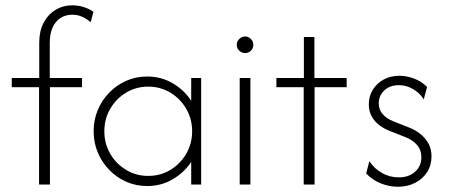

<svg xmlns="http://www.w3.org/2000/svg" viewBox="-20 -695 1693 723"><path d="M127.1 0V-366.7H24.3V-401.4H127.8V-535.4Q127.8 -577.8 144.1 -609Q160.4 -640.3 188.9 -657.6Q217.4 -675 252.8 -675Q273.6 -675 294.1 -668.8Q314.6 -662.5 331.9 -650.7L321.5 -611.1Q304.9 -625.7 287.8 -632.6Q270.8 -639.6 252.1 -639.6Q227.1 -639.6 208 -627.4Q188.9 -615.3 178.1 -591.7Q167.4 -568.1 167.4 -533.3V-401.4H288.9V-366.7H168.1V0Z M534 5.6Q492.4 5.6 455.9 -10.4Q419.4 -26.4 391.7 -54.9Q363.9 -83.3 348.3 -120.5Q332.6 -157.6 332.6 -200.7Q332.6 -243.8 348.3 -280.9Q363.9 -318.1 391.7 -346.5Q419.4 -375 455.9 -391Q492.4 -406.9 534 -406.9Q586.8 -406.9 630.2 -381.6Q673.6 -356.2 700 -315.3V-401.4H737.5V0H700V-85.4Q673.6 -45.1 630.2 -19.8Q586.8 5.6 534 5.6ZM538.2 -32.6Q584 -32.6 621.5 -55.2Q659 -77.8 681.2 -116Q703.5 -154.2 703.5 -200.7Q703.5 -247.2 681.2 -285.4Q659 -323.6 621.5 -346.2Q584 -368.8 538.2 -368.8Q492.4 -368.8 454.9 -346.2Q417.4 -323.6 395.1 -285.4Q372.9 -247.2 372.9 -200.7Q372.9 -154.2 395.1 -116Q417.4 -77.8 454.9 -55.2Q492.4 -32.6 538.2 -32.6Z M882.6 0V-401.4H922.9V0ZM902.8 -495.1Q894.4 -495.1 887.2 -499.3Q879.9 -503.5 875.7 -510.4Q871.5 -517.4 871.5 -525.7Q871.5 -534.7 875.7 -541.7Q879.9 -548.6 887.2 -553.1Q894.4 -557.6 902.8 -557.6Q911.8 -557.6 918.7 -553.1Q925.7 -548.6 929.9 -541.7Q934 -534.7 934 -525.7Q934 -517.4 929.9 -510.4Q925.7 -503.5 918.7 -499.3Q911.8 -495.1 902.8 -495.1Z M1123.6 0V-366.7H1020.8V-401.4H1124.3V-555.6H1163.9V-401.4H1285.4V-366.7H1164.6V0Z M1478.5 8.3Q1445.8 8.3 1413.9 -4.5Q1381.9 -17.4 1359 -41.7L1370.8 -88.2Q1389.6 -59.7 1418.8 -43.4Q1447.9 -27.1 1481.2 -27.1Q1520.1 -27.1 1543.4 -48.6Q1566.7 -70.1 1566.7 -102.8Q1566.7 -130.6 1550 -149.7Q1533.3 -168.8 1503.5 -179.9L1447.2 -202.1Q1425.7 -210.4 1407.6 -224.3Q1389.6 -238.2 1379.2 -257.6Q1368.8 -277.1 1368.8 -302.1Q1368.8 -332.6 1383.7 -356.9Q1398.6 -381.2 1424.7 -395.5Q1450.7 -409.7 1484 -409.7Q1511.1 -409.7 1538.9 -399.3Q1566.7 -388.9 1588.2 -367.4L1575.7 -320.8Q1565.3 -337.5 1550.3 -349.3Q1535.4 -361.1 1518.1 -367.7Q1500.7 -374.3 1481.9 -374.3Q1447.9 -374.3 1427.1 -354.5Q1406.2 -334.7 1406.2 -305.6Q1406.2 -283.3 1420.1 -266.3Q1434 -249.3 1461.1 -238.2L1517.4 -216Q1541.7 -206.9 1561.5 -191.7Q1581.2 -176.4 1593.1 -155.2Q1604.9 -134 1604.9 -106.2Q1604.9 -72.9 1588.5 -47.2Q1572.2 -21.5 1543.4 -6.6Q1514.6 8.3 1478.5 8.3Z"/></svg>

Font: Afacad Flux ExtraLight
Style: Regular
Weight: 250
Designer: Kristian Moeller
Foundry: Dicotype
Version: Version 1.100